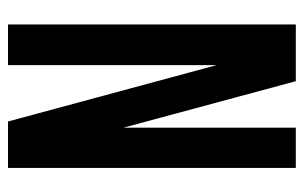

<svg xmlns="http://www.w3.org/2000/svg" viewBox="-156 -584 740 467"><g transform="rotate(90 213.5 -350.0)"><path d="M138 -507V0H39V-700H177L290 -281V-700H388V0H275Z"/></g></svg>

Font: SVN-Bebas Neue
Style: Bold
Weight: 700
Designer: Ryoichi Tsunekawa
Foundry: Ryoichi Tsunekawa
Version: Version 1.300; ttfautohint (v1.7.9-c794)